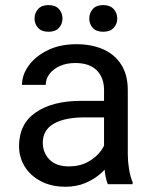

<svg xmlns="http://www.w3.org/2000/svg" viewBox="-20 -708 584 738"><path d="M379.9 -362.3Q379.9 -409.7 351.8 -437.7Q323.7 -465.8 269 -465.8Q235.4 -465.8 209.7 -454.1Q184.1 -442.4 169.9 -423.3Q155.8 -404.3 155.8 -381.8H64.5Q64.5 -419.9 90.3 -455.8Q116.2 -491.7 163.3 -514.9Q210.4 -538.1 274.4 -538.1Q332 -538.1 376.5 -518.6Q420.9 -499 446 -459.7Q471.2 -420.4 471.2 -361.3V-115.2Q471.2 -88.9 475.8 -59.1Q480.5 -29.3 489.7 -7.8V0H394.5Q387.7 -15.6 383.8 -41.7Q379.9 -67.9 379.9 -90.3ZM395.5 -256.8H305.7Q228.5 -256.8 186.5 -232.4Q144.5 -208 144.5 -159.2Q144.5 -121.1 170.2 -94.7Q195.8 -68.4 245.1 -68.4Q286.6 -68.4 318.4 -85.9Q350.1 -103.5 368.7 -129.4Q387.2 -155.3 388.7 -179.2L427.7 -135.7Q424.3 -115.2 409.2 -90.3Q394 -65.4 368.9 -42.7Q343.8 -20 309.3 -5.1Q274.9 9.8 231.9 9.8Q178.2 9.8 137.9 -11Q97.7 -31.7 75.4 -67.4Q53.2 -103 53.2 -146.5Q53.2 -231.9 117.7 -276.1Q182.1 -320.3 291 -320.3H395.5ZM376.5 -585.9Q350.1 -585.9 336.7 -600.8Q323.2 -615.7 323.2 -636.7Q323.2 -658.2 336.7 -673.3Q350.1 -688.5 376.5 -688.5Q402.8 -688.5 416.7 -673.3Q430.7 -658.2 430.7 -636.7Q430.7 -615.7 416.7 -600.8Q402.8 -585.9 376.5 -585.9ZM166.5 -585.9Q140.1 -585.9 126.5 -600.8Q112.8 -615.7 112.8 -636.7Q112.8 -658.2 126.5 -673.3Q140.1 -688.5 166.5 -688.5Q192.9 -688.5 206.5 -673.3Q220.2 -658.2 220.2 -636.7Q220.2 -615.7 206.5 -600.8Q192.9 -585.9 166.5 -585.9Z"/></svg>

Font: Heebo
Style: Regular
Weight: 400
Designer: Oded Ezer
Foundry: Ezer Type House
Version: Version 3.100